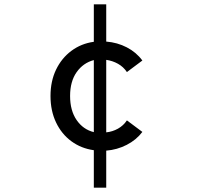

<svg xmlns="http://www.w3.org/2000/svg" viewBox="-20 -795 923 882"><path d="M411 67V-105Q353 -113 308 -146Q263 -179 237.5 -232.5Q212 -286 212 -354Q212 -422 237.5 -475Q263 -528 308 -561.5Q353 -595 411 -603V-775H468V-604Q519 -600 562.5 -577.5Q606 -555 634 -517L563 -464Q547 -488 522 -502Q497 -516 468 -520V-187Q497 -190 522 -204Q547 -218 563 -242L634 -189Q606 -152 562 -129.5Q518 -107 468 -103V67ZM411 -188V-519Q362 -506 332 -463.5Q302 -421 302 -354Q302 -287 332 -243.5Q362 -200 411 -188Z"/></svg>

Font: Zen Kaku Gothic New Medium
Style: Regular
Weight: 500
Designer: Yoshimichi Ohira
Foundry: Positype
Version: Version 1.002